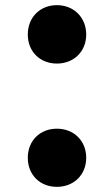

<svg xmlns="http://www.w3.org/2000/svg" viewBox="-20 -691 364 746"><path d="M201 35C267 35 315 -12 315 -78C315 -144 267 -191 201 -191C135 -191 88 -144 88 -78C88 -12 135 35 201 35ZM201 -444C267 -444 315 -491 315 -557C315 -623 267 -671 201 -671C135 -671 88 -623 88 -557C88 -491 135 -444 201 -444Z"/></svg>

Font: Venom Sans
Style: Bd
Weight: 700
Version: Version 1.001